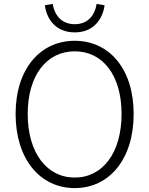

<svg xmlns="http://www.w3.org/2000/svg" viewBox="-20 -951 766 984"><path d="M363 13C540 13 665 -135 665 -367C665 -598 540 -742 363 -742C186 -742 60 -598 60 -367C60 -135 186 13 363 13ZM363 -41C219 -41 122 -169 122 -367C122 -565 219 -688 363 -688C507 -688 603 -565 603 -367C603 -169 507 -41 363 -41ZM363 -785C462 -785 507 -856 516 -924L475 -931C467 -875 432 -827 363 -827C294 -827 259 -875 250 -931L210 -924C218 -856 264 -785 363 -785Z"/></svg>

Font: Noto Sans TC Light
Style: Regular
Weight: 300
Designer: Ryoko NISHIZUKA 西塚涼子 (kana, bopomofo & ideographs); Paul D. Hunt (Latin, Greek & Cyrillic); Sandoll Communications 산돌커뮤니
Foundry: Adobe
Version: Version 2.004;hotconv 1.0.118;makeotfexe 2.5.65603